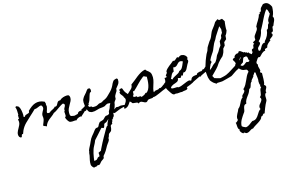

<svg xmlns="http://www.w3.org/2000/svg" viewBox="-234 -1460 4469 2825"><g transform="rotate(-15 2000.0 -47.5)"><path d="M1078.1 -169.9Q1069.3 -162.1 1054.2 -149.9Q1039.1 -137.7 1034.2 -127.9Q1028.3 -118.2 1024.9 -110.4Q1021.5 -102.5 1017.1 -97.2Q1012.7 -91.8 1005.4 -88.9Q998 -85.9 985.4 -85.9Q985.4 -83 975.1 -73.7Q964.8 -64.5 953.1 -54.2Q941.4 -43.9 931.6 -34.7Q921.9 -25.4 921.9 -22.5L913.1 -27.3Q911.1 -28.3 901.9 -26.9Q892.6 -25.4 880.4 -21Q868.2 -16.6 856.4 -8.8Q844.7 -1 837.9 11.7L834 10.7Q819.3 6.8 804.2 9.3Q789.1 11.7 774.4 11.7Q743.2 13.7 728.5 2.4Q713.9 -8.8 697.3 -40Q693.4 -46.9 690.4 -54.7Q687.5 -62.5 685.5 -70.3V-74.2Q699.2 -82 700.2 -95.2Q701.2 -108.4 699.2 -123Q697.3 -137.7 696.8 -151.4Q696.3 -165 707 -173.8Q701.2 -189.5 708.5 -203.6Q715.8 -217.8 722.7 -230.5Q729.5 -243.2 729.5 -254.9Q729.5 -266.6 708 -279.3Q685.5 -270.5 665.5 -257.3Q645.5 -244.1 625.5 -230Q605.5 -215.8 585.4 -202.1Q565.4 -188.5 543 -179.7Q522.5 -157.2 500 -141.1Q477.5 -125 456.5 -107.4Q435.5 -89.8 418.5 -67.9Q401.4 -45.9 392.6 -13.7Q387.7 -19.5 382.8 -21.5Q377.9 -23.4 370.1 -25.4Q359.4 -28.3 354.5 -31.7Q349.6 -35.2 341.8 -42L342.8 -43.9Q351.6 -69.3 363.3 -95.7Q375 -122.1 375 -148.4Q375 -158.2 373 -166.5Q371.1 -174.8 371.1 -184.6Q371.1 -202.1 377 -216.8Q382.8 -231.4 390.1 -244.1Q397.5 -256.8 403.8 -269Q410.2 -281.2 410.2 -294.9Q410.2 -305.7 405.3 -316.4Q400.4 -327.1 392.6 -335Q377.9 -335.9 365.2 -331.5Q352.5 -327.1 339.8 -321.3Q327.1 -315.4 313.5 -311Q299.8 -306.6 284.2 -307.6Q263.7 -287.1 242.2 -267.1Q220.7 -247.1 199.2 -227.5Q154.3 -187.5 111.8 -144.5Q69.3 -101.6 43.9 -46.9Q39.1 -36.1 35.6 -24.9Q32.2 -13.7 27.3 -2.9Q27.3 -1 25.4 1H20.5Q9.8 1 6.3 6.8Q2.9 12.7 1.5 20Q0 27.3 -2 34.2Q-3.9 41 -10.7 43Q-18.6 44.9 -25.9 40Q-33.2 35.2 -38.1 30.3L-39.1 29.3Q-48.8 13.7 -49.8 -2.9Q-50.8 -19.5 -46.4 -35.6Q-42 -51.8 -33.7 -67.4Q-25.4 -83 -17.6 -96.7Q-5.9 -117.2 4.4 -139.2Q14.6 -161.1 14.6 -185.5Q14.6 -196.3 12.2 -204.6Q9.8 -212.9 7.8 -221.7L29.3 -236.3Q24.4 -243.2 23.9 -248.5Q23.4 -253.9 23.9 -258.8Q24.4 -263.7 24.9 -268.1Q25.4 -272.5 23.4 -277.3V-280.3L31.2 -289.1Q29.3 -321.3 29.3 -349.6Q29.3 -377.9 17.6 -409.2Q31.2 -421.9 43.9 -415.5Q56.6 -409.2 69.3 -401.4V-400.4L70.3 -399.4Q78.1 -387.7 84 -371.1Q89.8 -354.5 93.3 -336.4Q96.7 -318.4 98.6 -300.8Q100.6 -283.2 100.6 -269.5Q100.6 -265.6 100.1 -262.2Q99.6 -258.8 99.6 -254.9L93.8 -249Q98.6 -244.1 104.5 -239.3Q110.4 -234.4 117.2 -235.4Q123 -252.9 135.7 -258.3Q148.4 -263.7 161.6 -266.6Q174.8 -269.5 185.1 -274.9Q195.3 -280.3 195.3 -297.9Q195.3 -301.8 194.3 -303.7L196.3 -305.7Q223.6 -333 252.4 -355Q281.2 -377 313 -387.7Q344.7 -398.4 379.4 -396.5Q414.1 -394.5 454.1 -375L456.1 -374L466.8 -334L460 -327.1Q469.7 -313.5 467.3 -295.4Q464.8 -277.3 459 -259.8Q453.1 -242.2 448.2 -227.1Q443.4 -211.9 449.2 -205.1Q454.1 -198.2 467.3 -199.2Q480.5 -200.2 488.3 -201.2Q496.1 -211.9 510.3 -219.7Q524.4 -227.5 538.6 -234.4Q552.7 -241.2 563.5 -248.5Q574.2 -255.9 575.2 -264.6Q590.8 -261.7 600.6 -266.1Q610.4 -270.5 616.2 -279.3Q622.1 -288.1 627 -298.3Q631.8 -308.6 638.2 -317.9Q644.5 -327.1 654.3 -332Q664.1 -336.9 680.7 -335Q703.1 -357.4 733.9 -367.7Q764.6 -377.9 795.9 -378.9Q818.4 -379.9 827.1 -365.7Q835.9 -351.6 835.9 -332Q835.9 -306.6 824.2 -283.2Q812.5 -259.8 797.9 -235.4Q783.2 -210.9 771.5 -184.6Q759.8 -158.2 759.8 -126Q759.8 -123 759.8 -115.7Q759.8 -108.4 760.7 -101.1Q761.7 -93.8 763.2 -87.4Q764.6 -81.1 767.6 -79.1Q771.5 -77.1 774.4 -76.2L769.5 -72.3Q792 -69.3 809.6 -64Q827.1 -58.6 847.7 -67.4Q853.5 -69.3 859.9 -70.3Q866.2 -71.3 872.1 -73.2Q880.9 -74.2 882.8 -80.6Q884.8 -86.9 890.1 -93.3Q895.5 -99.6 907.7 -105Q919.9 -110.4 948.2 -110.4V-126Q967.8 -131.8 981.4 -141.1Q995.1 -150.4 1008.3 -158.2Q1021.5 -166 1037.6 -169.9Q1053.7 -173.8 1078.1 -169.9Z M1589.8 -21.5Q1595.7 -17.6 1594.7 -14.6Q1593.8 -11.7 1590.3 -8.8Q1586.9 -5.9 1582 -4.4Q1577.1 -2.9 1574.2 -2L1544.9 3.9Q1507.8 11.7 1474.6 25.9Q1441.4 40 1407.2 53.7Q1403.3 48.8 1397 46.9Q1390.6 44.9 1385.7 50.8Q1386.7 53.7 1386.7 59.6Q1386.7 71.3 1385.7 78.6Q1384.8 85.9 1382.3 91.8Q1379.9 97.7 1375 103Q1370.1 108.4 1362.3 116.2Q1352.5 126 1365.2 126Q1358.4 134.8 1350.6 135.7Q1348.6 136.7 1344.7 136.7Q1342.8 136.7 1340.8 137.7Q1339.8 139.6 1342.8 146Q1345.7 152.3 1346.7 154.3Q1346.7 155.3 1343.8 159.2Q1340.8 163.1 1337.9 167.5Q1335 171.9 1333 176.3Q1331.1 180.7 1333 183.6V191.4Q1337.9 193.4 1333.5 194.8Q1329.1 196.3 1328.1 196.3Q1327.1 196.3 1322.3 200.7Q1317.4 205.1 1317.4 206.1Q1315.4 208 1313 208.5Q1310.5 209 1307.6 210.9Q1306.6 210.9 1305.2 214.4Q1303.7 217.8 1302.7 221.7Q1301.8 225.6 1300.8 229.5Q1299.8 233.4 1300.8 234.4Q1300.8 247.1 1298.3 255.9Q1295.9 264.6 1293 277.3Q1289.1 293 1281.7 299.3Q1274.4 305.7 1266.6 311Q1258.8 316.4 1251.5 323.2Q1244.1 330.1 1240.2 345.7Q1239.3 349.6 1238.3 352.5Q1237.3 354.5 1237.3 357.4V359.4Q1233.4 366.2 1231 370.6Q1228.5 375 1226.6 378.9Q1224.6 382.8 1223.6 387.7Q1222.7 392.6 1222.7 399.4Q1224.6 402.3 1223.1 408.2Q1221.7 414.1 1218.8 419.9Q1215.8 425.8 1212.4 431.6Q1209 437.5 1207 440.4Q1204.1 445.3 1200.2 450.2Q1196.3 455.1 1192.4 460Q1171.9 488.3 1158.2 515.6Q1137.7 556.6 1108.4 593.8Q1102.5 600.6 1095.2 608.4Q1087.9 616.2 1084 624V630.9Q1084 650.4 1073.2 660.2Q1062.5 669.9 1046.9 678.7Q1042 682.6 1036.1 686.5Q1030.3 690.4 1026.4 696.3Q1020.5 704.1 1010.3 715.8Q1000 727.5 991.2 732.4Q989.3 732.4 978.5 731.4Q967.8 730.5 965.8 730.5Q963.9 731.4 959.5 734.4Q955.1 737.3 950.2 740.2Q945.3 743.2 940.4 745.1Q935.5 747.1 934.6 746.1Q928.7 743.2 924.8 743.2Q922.9 743.2 920.4 745.6Q918 748 916 750Q908.2 748 904.3 748Q902.3 748 897.9 744.1Q893.6 740.2 889.2 734.9Q884.8 729.5 881.3 724.6Q877.9 719.7 877 717.8Q870.1 707 869.1 692.4Q868.2 677.7 869.6 661.6Q871.1 645.5 874 629.9Q877 614.3 879.9 602.5Q884.8 583 888.7 563Q892.6 543 892.6 523.4Q892.6 518.6 894.5 515.6Q896.5 512.7 898.4 509.8Q900.4 507.8 899.4 505.4Q898.4 502.9 897.5 501Q896.5 498 899.4 489.3Q902.3 480.5 906.7 470.2Q911.1 460 915.5 450.7Q919.9 441.4 921.9 438.5Q941.4 403.3 957.5 364.3Q973.6 325.2 999 293.9Q1013.7 276.4 1028.3 258.8Q1043 241.2 1056.6 221.7Q1062.5 213.9 1066.4 210Q1072.3 202.1 1084 197.3Q1095.7 192.4 1106.4 194.3Q1107.4 194.3 1115.7 188.5Q1124 182.6 1125 181.6Q1128.9 168.9 1137.7 154.8Q1146.5 140.6 1155.3 129.9Q1161.1 123 1170.9 120.1Q1180.7 117.2 1191.9 114.3Q1203.1 111.3 1213.9 106.9Q1224.6 102.5 1233.4 91.8Q1240.2 84 1251.5 73.2Q1262.7 62.5 1273.4 58.6Q1283.2 60.5 1300.3 55.7Q1317.4 50.8 1323.2 42Q1328.1 35.2 1328.1 19.5Q1328.1 11.7 1334.5 0Q1340.8 -11.7 1344.7 -17.6Q1349.6 -25.4 1352.5 -33.2Q1355.5 -41 1358.4 -48.8Q1360.4 -53.7 1361.3 -58.1Q1362.3 -62.5 1363.3 -67.4Q1364.3 -68.4 1367.2 -74.2Q1370.1 -80.1 1373.5 -85.9Q1377 -91.8 1379.4 -97.2Q1381.8 -102.5 1380.9 -103.5Q1380.9 -104.5 1375 -105.5Q1369.1 -106.4 1362.8 -106.9Q1356.4 -107.4 1350.6 -107.9Q1344.7 -108.4 1343.8 -108.4Q1339.8 -108.4 1332.5 -105.5Q1325.2 -102.5 1316.9 -98.6Q1308.6 -94.7 1302.7 -90.3Q1296.9 -85.9 1295.9 -84Q1264.6 -73.2 1233.4 -72.3Q1202.1 -71.3 1170.9 -59.6Q1152.3 -52.7 1130.4 -49.3Q1108.4 -45.9 1087.9 -46.9Q1086.9 -46.9 1082 -48.3Q1077.1 -49.8 1071.3 -52.2Q1065.4 -54.7 1060.5 -56.6Q1055.7 -58.6 1054.7 -58.6Q1049.8 -60.5 1045.4 -65.9Q1041 -71.3 1037.6 -77.6Q1034.2 -84 1031.2 -90.3Q1028.3 -96.7 1026.4 -100.6Q1021.5 -111.3 1018.1 -122.1Q1014.6 -132.8 1012.7 -143.6Q1011.7 -143.6 1011.7 -151.4Q1011.7 -155.3 1010.7 -158.2Q1006.8 -184.6 1005.4 -216.8Q1003.9 -249 1018.6 -272.5Q1022.5 -279.3 1027.3 -287.6Q1032.2 -295.9 1037.1 -301.8Q1041 -306.6 1043.9 -309.6Q1046.9 -312.5 1050.8 -317.4Q1051.8 -319.3 1054.7 -321.8Q1057.6 -324.2 1057.6 -325.2Q1068.4 -335.9 1077.1 -347.7Q1085.9 -359.4 1093.8 -371.1Q1095.7 -374 1099.6 -378.4Q1103.5 -382.8 1107.9 -387.2Q1112.3 -391.6 1117.2 -394Q1122.1 -396.5 1126 -394.5Q1130.9 -394.5 1135.3 -394.5Q1139.6 -394.5 1144.5 -393.6Q1149.4 -385.7 1151.9 -380.9Q1154.3 -376 1154.8 -370.6Q1155.3 -365.2 1154.8 -358.9Q1154.3 -352.5 1154.3 -343.8Q1149.4 -339.8 1143.6 -335.9Q1137.7 -332 1131.8 -328.1Q1129.9 -326.2 1125.5 -315.4Q1121.1 -304.7 1116.7 -291.5Q1112.3 -278.3 1108.9 -266.1Q1105.5 -253.9 1104.5 -251Q1098.6 -225.6 1084.5 -200.2Q1070.3 -174.8 1052.7 -156.2L1051.8 -153.3Q1058.6 -146.5 1064 -140.1Q1069.3 -133.8 1075.2 -127.9Q1086.9 -127.9 1097.7 -130.9Q1102.5 -127 1107.9 -123Q1113.3 -119.1 1117.2 -114.3Q1129.9 -114.3 1140.1 -114.3Q1150.4 -114.3 1159.7 -115.2Q1168.9 -116.2 1178.7 -119.1Q1188.5 -122.1 1199.2 -128.9Q1203.1 -130.9 1210.9 -136.2Q1218.8 -141.6 1223.6 -141.6L1258.8 -147.5Q1267.6 -151.4 1275.9 -156.7Q1284.2 -162.1 1292 -167Q1296.9 -169.9 1303.2 -172.4Q1309.6 -174.8 1314.5 -176.8Q1344.7 -190.4 1366.7 -212.9Q1388.7 -235.4 1412.1 -257.8Q1430.7 -275.4 1447.8 -298.3Q1464.8 -321.3 1475.6 -343.8Q1482.4 -360.4 1491.2 -377.4Q1500 -394.5 1510.7 -408.2Q1518.6 -417 1533.2 -422.9Q1547.9 -428.7 1559.6 -430.7Q1567.4 -432.6 1574.2 -425.3Q1581.1 -418 1581.1 -411.1Q1582 -392.6 1580.1 -379.9Q1578.1 -367.2 1573.2 -356.9Q1568.4 -346.7 1560.5 -336.4Q1552.7 -326.2 1541 -311.5L1518.6 -282.2Q1517.6 -280.3 1519 -279.3Q1520.5 -278.3 1521.5 -276.4Q1522.5 -274.4 1521.5 -270Q1520.5 -265.6 1518.6 -259.8Q1516.6 -253.9 1514.6 -249Q1512.7 -244.1 1511.7 -243.2Q1510.7 -243.2 1509.8 -240.7Q1508.8 -238.3 1506.8 -236.3L1502.9 -230.5Q1490.2 -211.9 1481.9 -193.8Q1473.6 -175.8 1475.6 -153.3Q1475.6 -144.5 1471.2 -137.7Q1466.8 -130.9 1460.9 -123.5Q1455.1 -116.2 1449.2 -106.4Q1443.4 -96.7 1441.4 -80.1Q1440.4 -76.2 1440.4 -73.2Q1440.4 -71.3 1439.9 -70.3Q1439.5 -69.3 1439.5 -68.4V-66.4Q1434.6 -46.9 1428.7 -32.7Q1422.9 -18.6 1415 1Q1416 1 1421.4 -3.9Q1426.8 -8.8 1434.1 -13.7Q1441.4 -18.6 1449.7 -22.5Q1458 -26.4 1465.8 -23.4Q1471.7 -21.5 1479.5 -22Q1487.3 -22.5 1494.6 -24.4Q1502 -26.4 1506.8 -27.8Q1511.7 -29.3 1512.7 -29.3Q1521.5 -29.3 1529.3 -29.3Q1537.1 -29.3 1544.9 -28.3Q1545.9 -27.3 1551.3 -27.3Q1556.6 -27.3 1564 -26.4Q1571.3 -25.4 1578.6 -24.4Q1585.9 -23.4 1589.8 -21.5ZM1294.9 111.3Q1292 114.3 1284.2 122.6Q1276.4 130.9 1267.1 139.2Q1257.8 147.5 1249 152.8Q1240.2 158.2 1236.3 156.2L1228.5 160.2Q1218.8 165 1215.8 173.8Q1212.9 182.6 1210.4 192.4Q1208 202.1 1204.6 210.9Q1201.2 219.7 1190.4 224.6Q1177.7 218.8 1172.4 215.8Q1167 212.9 1163.1 213.9Q1159.2 214.8 1154.3 221.2Q1149.4 227.5 1137.7 240.2Q1110.4 271.5 1082.5 302.2Q1054.7 333 1026.4 364.3Q1019.5 383.8 1009.3 404.3Q999 424.8 988.3 444.3Q976.6 464.8 967.8 491.2Q959 517.6 952.6 545.4Q946.3 573.2 941.9 601.6Q937.5 629.9 934.6 654.3Q935.5 656.2 941.4 655.8Q947.3 655.3 953.6 653.8Q960 652.3 965.8 650.9Q971.7 649.4 973.6 648.4Q974.6 648.4 978.5 644.5Q982.4 640.6 986.8 635.7Q991.2 630.9 994.6 626.5Q998 622.1 998 621.1Q1002 619.1 1011.7 615.2Q1021.5 611.3 1025.4 611.3Q1027.3 611.3 1027.8 603.5Q1028.3 595.7 1028.3 593.8V577.1Q1026.4 575.2 1026.9 566.4Q1027.3 557.6 1027.3 555.7Q1038.1 550.8 1048.3 545.9Q1058.6 541 1069.3 535.2Q1072.3 526.4 1076.2 517.1Q1080.1 507.8 1085 499Q1104.5 461.9 1122.1 425.3Q1139.6 388.7 1162.1 351.6Q1178.7 324.2 1193.8 296.4Q1209 268.6 1225.6 240.2Q1226.6 238.3 1230 232.4Q1233.4 226.6 1237.8 220.7Q1242.2 214.8 1246.6 210.4Q1251 206.1 1253.9 206.1Q1258.8 206.1 1259.8 198.7Q1260.7 191.4 1260.7 188.5Q1260.7 184.6 1266.1 172.4Q1271.5 160.2 1277.8 147Q1284.2 133.8 1289.6 123Q1294.9 112.3 1294.9 111.3Z M2342.8 -244.1Q2337.9 -213.9 2331.1 -197.8Q2324.2 -181.6 2314 -171.4Q2303.7 -161.1 2288.1 -151.9Q2272.5 -142.6 2251 -125Q2243.2 -119.1 2236.3 -114.3Q2229.5 -109.4 2222.7 -102.5Q2203.1 -96.7 2174.8 -83.5Q2146.5 -70.3 2116.7 -57.1Q2086.9 -43.9 2060.1 -34.2Q2033.2 -24.4 2016.6 -26.4Q2010.7 -18.6 1996.1 -16.6Q1981.4 -14.6 1973.6 -14.6Q1960.9 -14.6 1947.8 -12.7Q1934.6 -10.7 1924.8 -1Q1922.9 1 1922.4 1.5Q1921.9 2 1922.4 2Q1922.9 2 1922.4 2.4Q1921.9 2.9 1919.9 5.9Q1909.2 18.6 1897.9 19.5Q1886.7 20.5 1876 16.1Q1865.2 11.7 1854 4.9Q1842.8 -2 1831.5 -5.4Q1820.3 -8.8 1808.6 -6.3Q1796.9 -3.9 1785.2 9.8Q1778.3 -7.8 1763.7 -10.7Q1749 -13.7 1733.9 -14.2Q1718.8 -14.6 1705.1 -17.1Q1691.4 -19.5 1686.5 -35.2V-36.1L1666 -53.7L1663.1 -50.8Q1658.2 -45.9 1655.3 -40Q1652.3 -34.2 1648.4 -29.3Q1640.6 -17.6 1631.8 -6.3Q1623 4.9 1611.8 13.2Q1600.6 21.5 1587.9 25.9Q1575.2 30.3 1560.5 28.3Q1560.5 4.9 1573.7 -14.6Q1586.9 -34.2 1599.1 -53.2Q1611.3 -72.3 1614.7 -92.3Q1618.2 -112.3 1598.6 -134.8Q1597.7 -148.4 1586.4 -161.6Q1575.2 -174.8 1565.4 -188Q1555.7 -201.2 1554.2 -213.9Q1552.7 -226.6 1571.3 -239.3Q1562.5 -241.2 1559.6 -246.1Q1559.6 -251 1562 -256.3Q1564.5 -261.7 1566.4 -266.6Q1572.3 -266.6 1578.6 -269Q1585 -271.5 1590.3 -272.9Q1595.7 -274.4 1600.1 -272.9Q1604.5 -271.5 1608.4 -263.7Q1611.3 -257.8 1613.3 -251Q1615.2 -244.1 1618.2 -237.3Q1626 -217.8 1637.7 -200.7Q1649.4 -183.6 1664.1 -168.9L1667 -166Q1667 -167 1670.9 -170.9Q1674.8 -174.8 1679.7 -179.2Q1684.6 -183.6 1688.5 -187.5Q1692.4 -191.4 1694.3 -193.4Q1706.1 -204.1 1716.8 -213.9Q1727.5 -223.6 1735.8 -233.9Q1744.1 -244.1 1748.5 -257.3Q1752.9 -270.5 1752.9 -288.1Q1783.2 -308.6 1812.5 -333.5Q1841.8 -358.4 1872.1 -381.8Q1902.3 -405.3 1935.1 -423.8Q1967.8 -442.4 2005.9 -449.2Q2014.6 -433.6 2026.4 -424.8Q2038.1 -416 2049.3 -407.2Q2060.5 -398.4 2069.8 -385.7Q2079.1 -373 2083 -350.6Q2090.8 -308.6 2083.5 -271.5Q2076.2 -234.4 2062.5 -194.3Q2054.7 -170.9 2048.3 -146.5Q2042 -122.1 2042 -96.7L2048.8 -94.7Q2057.6 -106.4 2068.8 -109.4Q2080.1 -112.3 2091.8 -113.3Q2103.5 -114.3 2114.7 -116.7Q2126 -119.1 2133.8 -130.9Q2146.5 -126 2157.7 -130.4Q2168.9 -134.8 2179.7 -142.6Q2190.4 -150.4 2201.2 -159.2Q2211.9 -168 2223.6 -170.9L2222.7 -178.7Q2240.2 -190.4 2252.9 -195.3Q2265.6 -200.2 2276.4 -205.1Q2287.1 -210 2297.9 -218.8Q2308.6 -227.5 2322.3 -248Q2327.1 -250 2333.5 -249.5Q2339.8 -249 2342.8 -244.1ZM2002 -340.8Q1997.1 -342.8 1991.7 -344.2Q1986.3 -345.7 1981.4 -348.6Q1972.7 -354.5 1964.8 -357.4Q1957 -360.4 1946.3 -355.5V-353.5H1945.3Q1895.5 -315.4 1853 -270Q1810.5 -224.6 1763.7 -181.6L1754.9 -190.4Q1748 -181.6 1747.6 -171.9Q1747.1 -162.1 1747.1 -153.3Q1747.1 -144.5 1745.1 -136.7Q1743.2 -128.9 1733.4 -122.1L1730.5 -120.1Q1734.4 -106.4 1741.7 -103Q1749 -99.6 1757.3 -100.1Q1765.6 -100.6 1773.4 -101.6Q1781.2 -102.5 1786.1 -98.6Q1789.1 -96.7 1790 -92.8Q1791 -88.9 1791 -85.9Q1795.9 -85.9 1801.3 -85.9Q1806.6 -85.9 1812.5 -86.9Q1823.2 -88.9 1835.4 -87.4Q1847.7 -85.9 1849.6 -72.3Q1869.1 -80.1 1889.6 -88.9Q1910.2 -97.7 1922.9 -117.2L1929.7 -110.4Q1930.7 -110.4 1931.2 -110.8Q1931.6 -111.3 1932.6 -111.3Q1957 -126 1971.2 -154.3Q1985.4 -182.6 1992.2 -215.8Q1999 -249 2000.5 -282.2Q2002 -315.4 2002 -340.8Z M2976.6 -298.8Q2967.8 -290 2963.4 -285.2Q2959 -280.3 2955.6 -275.9Q2952.1 -271.5 2947.8 -266.6Q2943.4 -261.7 2934.6 -252Q2926.8 -244.1 2919.9 -235.4Q2913.1 -226.6 2904.3 -219.7Q2892.6 -222.7 2886.2 -216.8Q2879.9 -210.9 2874.5 -203.6Q2869.1 -196.3 2864.7 -189.9Q2860.4 -183.6 2853.5 -184.6Q2830.1 -171.9 2806.6 -162.6Q2783.2 -153.3 2761.7 -135.7L2753.9 -143.6L2652.3 -94.7Q2647.5 -92.8 2642.6 -88.9Q2637.7 -85 2632.8 -82Q2611.3 -70.3 2588.4 -61Q2565.4 -51.8 2543 -43.9L2530.3 -40Q2538.1 -20.5 2530.3 -12.7Q2522.5 -4.9 2507.8 -1.5Q2493.2 2 2475.6 2.9Q2458 3.9 2448.2 9.8Q2436.5 7.8 2424.3 8.3Q2412.1 8.8 2399.4 10.7Q2385.7 12.7 2374 12.7Q2362.3 12.7 2348.6 9.8H2346.7Q2330.1 17.6 2317.9 13.2Q2305.7 8.8 2295.9 -1.5Q2286.1 -11.7 2277.8 -25.9Q2269.5 -40 2260.7 -51.8Q2254.9 -59.6 2246.1 -74.2Q2237.3 -88.9 2231 -105.5Q2224.6 -122.1 2223.1 -139.2Q2221.7 -156.2 2230.5 -168.9Q2239.3 -181.6 2244.6 -196.3Q2250 -210.9 2250 -230.5Q2250 -237.3 2249.5 -243.2Q2249 -249 2249 -255.9Q2253.9 -255.9 2259.8 -255.4Q2265.6 -254.9 2271 -255.4Q2276.4 -255.9 2279.8 -259.3Q2283.2 -262.7 2283.2 -271.5Q2283.2 -276.4 2279.8 -279.3Q2276.4 -282.2 2275.4 -285.2Q2281.2 -293.9 2286.6 -299.3Q2292 -304.7 2295.9 -310.1Q2299.8 -315.4 2301.8 -322.8Q2303.7 -330.1 2300.8 -342.8Q2312.5 -363.3 2328.6 -379.4Q2344.7 -395.5 2362.3 -409.7Q2379.9 -423.8 2398.4 -437.5Q2417 -451.2 2433.6 -466.8Q2452.1 -459 2463.4 -466.8Q2474.6 -474.6 2483.4 -483.9Q2492.2 -493.2 2501 -499Q2509.8 -504.9 2524.4 -494.1L2526.4 -492.2Q2552.7 -518.6 2579.6 -515.6Q2606.4 -512.7 2625.5 -498Q2644.5 -483.4 2650.4 -464.4Q2656.2 -445.3 2639.6 -438.5Q2650.4 -427.7 2650.4 -413.1Q2650.4 -398.4 2642.6 -387.7Q2633.8 -376 2627.4 -363.8Q2621.1 -351.6 2614.3 -337.9Q2604.5 -315.4 2592.8 -295.4Q2581.1 -275.4 2559.6 -261.7Q2542 -266.6 2535.6 -257.8Q2529.3 -249 2526.4 -238.8Q2523.4 -228.5 2519.5 -222.7Q2515.6 -216.8 2502.9 -226.6L2501 -228.5L2499 -226.6Q2491.2 -218.8 2486.8 -209Q2482.4 -199.2 2474.6 -194.3Q2465.8 -197.3 2456.1 -199.2Q2446.3 -201.2 2437.5 -203.1Q2437.5 -182.6 2429.7 -170.9Q2421.9 -159.2 2409.7 -151.9Q2397.5 -144.5 2381.8 -140.1Q2366.2 -135.7 2351.1 -129.4Q2335.9 -123 2322.8 -113.8Q2309.6 -104.5 2301.8 -87.9Q2311.5 -77.1 2326.2 -75.7Q2340.8 -74.2 2356.4 -75.7Q2372.1 -77.1 2387.2 -77.1Q2402.3 -77.1 2414.1 -69.3L2415 -68.4L2416 -69.3Q2439.5 -72.3 2461.4 -80.6Q2483.4 -88.9 2504.4 -98.1Q2525.4 -107.4 2547.4 -115.7Q2569.3 -124 2592.8 -127.9Q2597.7 -120.1 2606 -119.1Q2614.3 -118.2 2622.1 -120.1L2623 -122.1Q2625 -128.9 2627 -134.3Q2628.9 -139.6 2632.8 -146.5Q2639.6 -157.2 2649.4 -163.1Q2659.2 -168.9 2670.4 -171.9Q2681.6 -174.8 2694.3 -175.8Q2707 -176.8 2719.7 -178.7H2721.7L2722.7 -181.6Q2726.6 -193.4 2732.9 -197.8Q2739.3 -202.1 2746.6 -204.1Q2753.9 -206.1 2762.2 -207Q2770.5 -208 2778.3 -212.9Q2795.9 -207 2807.6 -216.8Q2819.3 -226.6 2830.1 -237.3L2837.9 -227.5L2840.8 -231.4Q2855.5 -245.1 2862.8 -252Q2870.1 -258.8 2877 -264.2Q2883.8 -269.5 2893.1 -274.9Q2902.3 -280.3 2918.9 -291Q2932.6 -299.8 2945.8 -308.6Q2959 -317.4 2971.7 -328.1Q2976.6 -326.2 2976.6 -320.8Q2976.6 -315.4 2976.6 -310.5Q2975.6 -308.6 2975.1 -304.7Q2974.6 -300.8 2976.6 -298.8ZM2572.3 -420.9Q2571.3 -421.9 2570.8 -421.9Q2570.3 -421.9 2569.3 -422.9Q2548.8 -433.6 2535.2 -433.1Q2521.5 -432.6 2510.3 -425.3Q2499 -418 2489.7 -406.7Q2480.5 -395.5 2470.2 -386.2Q2460 -377 2446.3 -372.1Q2432.6 -367.2 2413.1 -373Q2410.2 -357.4 2407.7 -342.3Q2405.3 -327.1 2404.3 -311.5Q2387.7 -305.7 2378.4 -294.9Q2369.1 -284.2 2362.8 -271.5Q2356.4 -258.8 2351.1 -244.6Q2345.7 -230.5 2336.9 -217.8L2340.8 -212.9Q2344.7 -214.8 2349.6 -210Q2354.5 -205.1 2356.4 -203.1Q2367.2 -218.8 2385.3 -229.5Q2403.3 -240.2 2422.4 -249.5Q2441.4 -258.8 2459 -269.5Q2476.6 -280.3 2485.4 -297.9Q2516.6 -306.6 2532.2 -333Q2547.9 -359.4 2558.6 -387.7Q2560.5 -393.6 2565.9 -404.8Q2571.3 -416 2572.3 -420.9Z M3489.3 -320.3Q3490.2 -305.7 3483.9 -292Q3477.5 -278.3 3472.7 -267.6L3441.4 -234.4L3422.9 -178.7Q3412.1 -170.9 3399.9 -163.6Q3387.7 -156.2 3377.9 -148.4Q3367.2 -139.6 3358.9 -128.9Q3350.6 -118.2 3340.8 -110.4Q3331.1 -102.5 3317.9 -97.2Q3304.7 -91.8 3293.9 -85Q3274.4 -73.2 3257.3 -60.5Q3240.2 -47.9 3221.7 -36.1Q3216.8 -34.2 3214.4 -31.7Q3211.9 -29.3 3207 -27.3Q3204.1 -25.4 3181.6 -19.5Q3159.2 -13.7 3132.3 -6.3Q3105.5 1 3082 6.8Q3058.6 12.7 3055.7 12.7Q3038.1 14.6 3019.5 14.6Q3001 14.6 2982.4 15.6L2967.8 24.4Q2957 16.6 2944.3 9.8Q2931.6 2.9 2922.9 -4.9Q2913.1 -13.7 2903.3 -24.9Q2893.6 -36.1 2885.7 -45.9Q2880.9 -59.6 2876 -72.8Q2871.1 -85.9 2868.2 -98.6L2863.3 -135.7Q2861.3 -154.3 2859.9 -171.9Q2858.4 -189.5 2856.4 -208Q2873 -253.9 2886.2 -300.3Q2899.4 -346.7 2918.9 -391.6Q2923.8 -402.3 2928.2 -413.6Q2932.6 -424.8 2937.5 -435.5Q2943.4 -447.3 2950.2 -457.5Q2957 -467.8 2961.9 -478.5Q2966.8 -490.2 2969.7 -502.4Q2972.7 -514.6 2977.5 -525.4Q2980.5 -531.2 2987.3 -542.5Q2994.1 -553.7 3002 -565.9Q3009.8 -578.1 3017.1 -589.8Q3024.4 -601.6 3029.3 -608.4Q3037.1 -618.2 3044.9 -627Q3052.7 -635.7 3057.6 -646.5Q3067.4 -663.1 3076.2 -688.5Q3085 -713.9 3095.7 -733.4Q3107.4 -754.9 3123.5 -773.9Q3139.6 -793 3153.3 -813.5Q3168 -834 3181.6 -858.4L3224.6 -889.6L3244.1 -870.1L3291 -877.9L3320.3 -834Q3318.4 -819.3 3315.9 -800.8Q3313.5 -782.2 3312 -763.2Q3310.5 -744.1 3310.1 -726.1Q3309.6 -708 3311.5 -694.3Q3306.6 -676.8 3297.4 -657.7Q3288.1 -638.7 3276.4 -625L3272.5 -572.3L3233.4 -537.1L3228.5 -487.3L3195.3 -448.2Q3192.4 -434.6 3189.5 -420.4Q3186.5 -406.2 3181.6 -393.6Q3176.8 -381.8 3169.9 -369.6Q3163.1 -357.4 3156.2 -344.7Q3136.7 -328.1 3116.2 -307.6Q3095.7 -287.1 3079.1 -266.6Q3070.3 -255.9 3063 -243.7Q3055.7 -231.4 3047.9 -220.7Q3022.5 -188.5 2993.2 -160.2Q2963.9 -131.8 2935.5 -101.6L2957 -63.5Q2977.5 -56.6 2999 -50.8Q3020.5 -44.9 3042 -40Q3051.8 -42 3064.5 -44.4Q3077.1 -46.9 3090.8 -50.3Q3104.5 -53.7 3117.7 -57.6Q3130.9 -61.5 3139.6 -65.4Q3159.2 -73.2 3184.6 -88.4Q3210 -103.5 3227.5 -115.2Q3258.8 -134.8 3291 -155.3Q3323.2 -175.8 3352.5 -198.2Q3372.1 -212.9 3393.6 -235.4Q3415 -257.8 3434.1 -277.8Q3453.1 -297.9 3468.3 -310.5Q3483.4 -323.2 3489.3 -320.3ZM3223.6 -782.2Q3203.1 -748 3180.2 -716.3Q3157.2 -684.6 3137.7 -650.4Q3130.9 -638.7 3126 -626.5Q3121.1 -614.3 3113.3 -602.5Q3106.4 -591.8 3098.6 -581.1Q3090.8 -570.3 3085 -557.6Q3073.2 -535.2 3064 -510.3Q3054.7 -485.4 3043.9 -461.9Q3032.2 -438.5 3016.6 -418Q3001 -397.5 2988.3 -374L2972.7 -342.8Q2970.7 -337.9 2968.8 -335.4Q2966.8 -333 2964.8 -328.1Q2960.9 -317.4 2960.9 -304.7Q2960.9 -292 2958 -281.2Q2955.1 -269.5 2949.2 -258.8Q2943.4 -248 2938.5 -237.3Q2933.6 -226.6 2930.7 -215.3Q2927.7 -204.1 2923.8 -193.4Q2931.6 -201.2 2940.9 -207.5Q2950.2 -213.9 2959 -221.7Q2967.8 -230.5 2975.6 -240.2Q2983.4 -250 2993.2 -257.8Q3002 -265.6 3012.2 -272Q3022.5 -278.3 3032.2 -285.2Q3047.9 -306.6 3059.6 -329.1Q3065.4 -339.8 3069.8 -353.5Q3074.2 -367.2 3081.1 -377.9Q3086.9 -388.7 3096.2 -398.4Q3105.5 -408.2 3112.3 -418.9Q3120.1 -429.7 3125.5 -441.4Q3130.9 -453.1 3137.7 -463.9Q3151.4 -485.4 3168 -504.9L3172.9 -566.4L3208 -607.4L3212.9 -644.5L3237.3 -678.7L3240.2 -733.4Z M4049.8 -856.4Q4048.8 -819.3 4043 -784.2Q4037.1 -749 4020.5 -716.8L4021.5 -715.8Q4032.2 -699.2 4031.2 -683.1Q4030.3 -667 4023.9 -650.9Q4017.6 -634.8 4009.3 -618.7Q4001 -602.5 3998 -586.9Q3979.5 -579.1 3976.6 -565.9Q3973.6 -552.7 3973.1 -538.6Q3972.7 -524.4 3967.8 -511.2Q3962.9 -498 3941.4 -491.2L3935.5 -489.3Q3952.1 -472.7 3950.7 -460.4Q3949.2 -448.2 3939 -438Q3928.7 -427.7 3914.1 -418.5Q3899.4 -409.2 3889.6 -399.4Q3892.6 -397.5 3895.5 -395Q3898.4 -392.6 3900.4 -390.6Q3889.6 -380.9 3877.4 -371.6Q3865.2 -362.3 3854.5 -352.1Q3843.8 -341.8 3835.9 -329.6Q3828.1 -317.4 3827.1 -300.8Q3823.2 -295.9 3816.9 -293.9Q3810.5 -292 3804.2 -290.5Q3797.9 -289.1 3792.5 -286.6Q3787.1 -284.2 3784.2 -278.3L3783.2 -277.3Q3783.2 -270.5 3785.2 -260.7Q3766.6 -258.8 3752.9 -251.5Q3739.3 -244.1 3728 -233.4Q3716.8 -222.7 3705.6 -210Q3694.3 -197.3 3681.6 -186.5H3680.7V-188.5Q3678.7 -190.4 3676.8 -191.4Q3674.8 -192.4 3672.9 -194.3Q3668 -195.3 3658.2 -188.5Q3648.4 -181.6 3645.5 -177.7Q3640.6 -167 3632.3 -156.7Q3624 -146.5 3618.7 -136.2Q3613.3 -126 3613.8 -114.3Q3614.3 -102.5 3627.9 -88.9Q3621.1 -75.2 3624.5 -59.6Q3627.9 -43.9 3632.3 -29.8Q3636.7 -15.6 3638.7 -3.4Q3640.6 8.8 3630.9 16.6Q3631.8 24.4 3633.3 30.8Q3634.8 37.1 3643.6 41H3653.3Q3651.4 57.6 3651.9 83Q3652.3 108.4 3651.4 134.8Q3650.4 161.1 3647.5 184.6Q3644.5 208 3636.7 220.7Q3644.5 228.5 3652.3 234.9Q3660.2 241.2 3661.1 252.9Q3661.1 263.7 3655.8 274.4Q3650.4 285.2 3645 295.4Q3639.6 305.7 3637.2 315.4Q3634.8 325.2 3642.6 335Q3625 344.7 3619.1 358.9Q3613.3 373 3613.3 391.6Q3613.3 404.3 3614.3 425.3Q3615.2 446.3 3610.4 457Q3604.5 468.8 3598.1 480.5Q3591.8 492.2 3585.9 503.9Q3574.2 528.3 3564.9 553.2Q3555.7 578.1 3545.9 603.5Q3543.9 610.4 3541.5 616.2Q3539.1 622.1 3537.1 628.9Q3522.5 626 3516.6 630.9Q3510.7 635.7 3506.8 642.1Q3502.9 648.4 3497.1 654.8Q3491.2 661.1 3475.6 661.1V664.1Q3471.7 686.5 3452.1 704.1Q3432.6 721.7 3407.2 737.8Q3381.8 753.9 3356.4 769Q3331.1 784.2 3315.4 799.8H3314.5Q3296.9 797.9 3281.2 808.6Q3265.6 819.3 3250 828.6Q3234.4 837.9 3216.3 840.3Q3198.2 842.8 3176.8 825.2V824.2Q3171.9 825.2 3169.9 825.2Q3168 825.2 3167 825.7Q3166 826.2 3164.6 827.6Q3163.1 829.1 3159.2 833V832Q3142.6 822.3 3130.9 808.1Q3119.1 793.9 3114.3 775.4Q3116.2 773.4 3118.7 771Q3121.1 768.6 3123 766.6Q3109.4 758.8 3104 744.6Q3098.6 730.5 3097.2 713.9Q3095.7 697.3 3095.2 681.2Q3094.7 665 3089.8 653.3Q3104.5 651.4 3113.8 640.1Q3123 628.9 3132.8 620.1Q3130.9 618.2 3129.4 610.4Q3127.9 602.5 3127.9 600.6Q3127 582 3132.8 564.5Q3138.7 546.9 3147.5 530.8Q3156.2 514.6 3165 498.5Q3173.8 482.4 3179.7 464.8Q3200.2 448.2 3211.4 430.2Q3222.7 412.1 3233.4 388.7Q3236.3 381.8 3241.7 371.1Q3247.1 360.4 3253.9 349.6Q3260.7 338.9 3268.6 330.6Q3276.4 322.3 3284.2 319.3Q3283.2 317.4 3283.2 310.5Q3283.2 293.9 3294.4 282.7Q3305.7 271.5 3316.4 260.7Q3327.1 250 3332.5 237.3Q3337.9 224.6 3326.2 204.1Q3353.5 179.7 3370.1 149.9Q3386.7 120.1 3399.9 89.8Q3413.1 59.6 3427.2 30.3Q3441.4 1 3464.8 -22.5L3466.8 -24.4Q3462.9 -43 3457.5 -51.3Q3452.1 -59.6 3443.8 -62Q3435.5 -64.5 3425.3 -64.9Q3415 -65.4 3402.8 -67.9Q3390.6 -70.3 3376 -78.6Q3361.3 -86.9 3344.7 -105.5Q3331.1 -113.3 3325.7 -120.6Q3320.3 -127.9 3316.9 -135.7Q3313.5 -143.6 3310.5 -151.9Q3307.6 -160.2 3299.8 -170.9Q3317.4 -181.6 3315.9 -194.8Q3314.5 -208 3307.1 -220.2Q3299.8 -232.4 3293 -243.2Q3286.1 -253.9 3291 -259.8Q3294.9 -268.6 3305.7 -271.5Q3316.4 -274.4 3324.2 -277.3Q3322.3 -286.1 3325.7 -293.9Q3329.1 -301.8 3335.4 -308.1Q3341.8 -314.5 3349.6 -318.8Q3357.4 -323.2 3365.2 -326.2Q3374 -324.2 3379.4 -326.2Q3384.8 -328.1 3389.2 -331.1Q3393.6 -334 3396 -337.4Q3398.4 -340.8 3401.4 -341.8L3400.4 -349.6Q3417 -354.5 3429.7 -347.2Q3442.4 -339.8 3454.1 -330.1Q3467.8 -319.3 3478.5 -313Q3489.3 -306.6 3506.8 -309.6H3507.8Q3512.7 -304.7 3518.1 -301.3Q3523.4 -297.9 3528.3 -293.9Q3533.2 -296.9 3536.1 -300.3Q3539.1 -303.7 3545.9 -300.8L3538.1 -293L3579.1 -260.7L3603.5 -293.9L3598.6 -294.9L3591.8 -301.8Q3591.8 -309.6 3597.2 -314.5Q3602.5 -319.3 3602.5 -327.1Q3600.6 -331.1 3598.6 -332L3600.6 -334Q3621.1 -332 3625.5 -339.8Q3629.9 -347.7 3630.4 -358.4Q3630.9 -369.1 3633.8 -381.3Q3636.7 -393.6 3655.3 -400.4Q3639.6 -415 3642.6 -421.9Q3645.5 -428.7 3654.8 -433.1Q3664.1 -437.5 3674.8 -443.4Q3685.5 -449.2 3685.5 -461.9Q3685.5 -466.8 3684.6 -470.2Q3683.6 -473.6 3683.6 -478.5Q3683.6 -500 3694.8 -517.6Q3706.1 -535.2 3719.2 -551.8Q3732.4 -568.4 3742.7 -586.4Q3752.9 -604.5 3750 -627Q3750 -629.9 3748 -635.7Q3756.8 -657.2 3769.5 -676.8Q3782.2 -696.3 3793.9 -715.8Q3805.7 -735.4 3815.9 -755.9Q3826.2 -776.4 3831.1 -798.8Q3835 -799.8 3840.8 -800.8Q3846.7 -801.8 3848.6 -807.6Q3847.7 -812.5 3847.7 -816.4Q3847.7 -820.3 3846.7 -824.2H3847.7Q3855.5 -823.2 3858.4 -825.7Q3861.3 -828.1 3866.2 -833Q3868.2 -835 3870.6 -836.9Q3873 -838.9 3874 -841.8Q3876 -873 3891.6 -891.1Q3907.2 -909.2 3927.7 -929.7Q3974.6 -943.4 4003.9 -920.4Q4033.2 -897.5 4049.8 -856.4ZM3991.2 -771.5Q3986.3 -774.4 3984.4 -785.2Q3982.4 -795.9 3979.5 -808.6Q3976.6 -821.3 3971.2 -831.1Q3965.8 -840.8 3955.1 -842.8L3953.1 -840.8Q3939.5 -824.2 3926.8 -803.2Q3914.1 -782.2 3901.9 -759.8Q3889.6 -737.3 3878.4 -714.8Q3867.2 -692.4 3858.4 -673.8Q3856.4 -668.9 3847.7 -652.3Q3838.9 -635.7 3829.1 -616.7Q3819.3 -597.7 3810.5 -582.5Q3801.8 -567.4 3800.8 -566.4V-565.4Q3797.9 -546.9 3791.5 -526.4Q3785.2 -505.9 3775.9 -486.3Q3766.6 -466.8 3754.9 -449.7Q3743.2 -432.6 3728.5 -420.9Q3727.5 -419.9 3727.1 -419.9Q3726.6 -419.9 3725.6 -418.9L3727.5 -417Q3743.2 -395.5 3738.3 -382.3Q3733.4 -369.1 3722.2 -358.4Q3710.9 -347.7 3699.2 -335Q3687.5 -322.3 3689.5 -301.8Q3689.5 -291 3695.3 -281.2H3712.9Q3726.6 -293.9 3734.9 -311Q3743.2 -328.1 3752.9 -342.8Q3762.7 -357.4 3776.4 -367.7Q3790 -377.9 3814.5 -377.9L3812.5 -394.5Q3843.8 -425.8 3863.3 -465.8Q3882.8 -505.9 3885.7 -549.8Q3901.4 -555.7 3906.7 -565.9Q3912.1 -576.2 3914.6 -588.9Q3917 -601.6 3921.4 -614.3Q3925.8 -627 3939.5 -637.7L3941.4 -639.6Q3941.4 -644.5 3940.4 -648.9Q3939.5 -653.3 3939.5 -658.2Q3939.5 -674.8 3944.8 -689.5Q3950.2 -704.1 3958.5 -717.3Q3966.8 -730.5 3975.6 -743.7Q3984.4 -756.8 3991.2 -771.5ZM3523.4 -179.7Q3513.7 -189.5 3511.7 -200.2Q3509.8 -210.9 3508.8 -220.7Q3507.8 -230.5 3504.4 -238.8Q3501 -247.1 3488.3 -252L3487.3 -252.9Q3480.5 -250 3470.2 -249Q3460 -248 3448.7 -249.5Q3437.5 -251 3427.2 -253.9Q3417 -256.8 3411.1 -260.7L3410.2 -259.8Q3384.8 -243.2 3377.4 -221.2Q3370.1 -199.2 3374 -169.9Q3374 -168 3374.5 -165Q3375 -162.1 3376 -157.2Q3377 -152.3 3377.9 -146.5Q3392.6 -130.9 3405.3 -130.9Q3418 -130.9 3429.7 -138.2Q3441.4 -145.5 3453.1 -155.8Q3464.8 -166 3477.5 -170.9H3478.5Q3505.9 -154.3 3523.4 -179.7ZM3579.1 233.4Q3577.1 226.6 3577.6 219.2Q3578.1 211.9 3585 209Q3577.1 202.1 3575.2 196.3Q3573.2 190.4 3573.2 184.6Q3573.2 178.7 3573.2 173.3Q3573.2 168 3570.3 160.2Q3574.2 141.6 3573.7 123Q3573.2 104.5 3570.8 86.4Q3568.4 68.4 3565.4 49.8Q3562.5 31.2 3562.5 12.7Q3546.9 6.8 3543 10.3Q3539.1 13.7 3538.6 20Q3538.1 26.4 3535.6 32.2Q3533.2 38.1 3519.5 38.1V42Q3524.4 50.8 3517.6 60.5Q3510.7 70.3 3501 81.1Q3491.2 91.8 3482.4 103Q3473.6 114.3 3473.6 127Q3459 136.7 3453.6 150.9Q3448.2 165 3444.8 179.2Q3441.4 193.4 3435.1 205.6Q3428.7 217.8 3412.1 223.6Q3410.2 225.6 3410.2 226.6Q3405.3 242.2 3400.4 252.9Q3395.5 263.7 3390.6 273.4Q3385.7 283.2 3378.9 293Q3372.1 302.7 3362.3 315.4Q3342.8 340.8 3329.6 364.7Q3316.4 388.7 3313.5 420.9Q3289.1 424.8 3279.8 439.5Q3270.5 454.1 3266.6 472.7Q3262.7 491.2 3259.3 510.3Q3255.9 529.3 3244.1 543H3243.2Q3229.5 563.5 3214.8 584.5Q3200.2 605.5 3188.5 627.4Q3176.8 649.4 3169.4 672.9Q3162.1 696.3 3162.1 722.7Q3173.8 736.3 3189.5 742.7Q3205.1 749 3220.7 755.9L3221.7 754.9Q3241.2 752 3255.4 744.6Q3269.5 737.3 3281.7 728.5Q3293.9 719.7 3306.2 709.5Q3318.4 699.2 3334 690.4Q3354.5 691.4 3369.6 686Q3384.8 680.7 3397 670.4Q3409.2 660.2 3418.9 646.5Q3428.7 632.8 3438.5 617.2Q3447.3 600.6 3461.9 581.1Q3476.6 561.5 3493.2 552.7Q3494.1 552.7 3494.6 552.2Q3495.1 551.8 3496.1 551.8Q3493.2 547.9 3490.2 539.6Q3487.3 531.2 3487.3 526.4Q3486.3 502.9 3499.5 486.3Q3512.7 469.7 3525.4 454.1Q3538.1 438.5 3543 421.4Q3547.9 404.3 3531.2 379.9Q3548.8 367.2 3553.7 350.1Q3558.6 333 3560.5 314.9Q3562.5 296.9 3565.9 278.8Q3569.3 260.7 3585.9 244.1L3588.9 241.2Z"/></g></svg>

Font: Homemade Apple
Style: Regular
Weight: 400
Version: Version 1.001